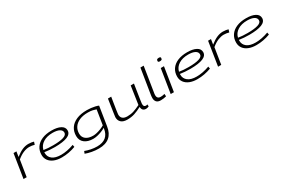

<svg xmlns="http://www.w3.org/2000/svg" viewBox="113 -2124 5457 3728"><g transform="rotate(-30 2842.0 -260.0)"><path d="M217 -534 199 -419Q287 -488 354.5 -516Q422 -544 488 -544Q524 -544 556 -539Q588 -534 608 -527L589 -467Q563 -475 532 -479.5Q501 -484 472 -484Q413 -484 345 -457Q277 -430 197 -365L139 0H68L152 -534Z M1235 -47Q1163 -20 1084 -5Q1005 10 925 10Q827 10 755 -19.5Q683 -49 644 -103Q605 -157 605 -229Q605 -325 653.5 -396Q702 -467 792 -505.5Q882 -544 1008 -544Q1133 -544 1207.5 -504.5Q1282 -465 1282 -391Q1282 -310 1187.5 -271.5Q1093 -233 910 -232Q848 -232 787.5 -236.5Q727 -241 678 -249Q677 -240 677 -231Q677 -144 744 -92.5Q811 -41 938 -41Q1003 -41 1076 -55Q1149 -69 1226 -97ZM1002 -495Q876 -495 791 -442Q706 -389 684 -294Q731 -286 785 -282.5Q839 -279 894 -279Q1044 -279 1125.5 -304.5Q1207 -330 1207 -385Q1207 -438 1152.5 -466.5Q1098 -495 1002 -495Z M1340 168 1360 117Q1418 140 1488 154Q1558 168 1624 168Q1877 168 1911 -68L1914 -83Q1873 -58 1823.5 -39Q1774 -20 1725 -9Q1676 2 1636 2Q1514 2 1442 -54.5Q1370 -111 1370 -212Q1370 -312 1419.5 -386.5Q1469 -461 1565 -502.5Q1661 -544 1802 -544Q1846 -544 1892.5 -538.5Q1939 -533 1981 -523.5Q2023 -514 2052 -501L1984 -71Q1962 72 1875 146Q1788 220 1635 220Q1557 220 1480.5 206Q1404 192 1340 168ZM1974 -462Q1943 -473 1901 -483.5Q1859 -494 1791 -494Q1682 -494 1604 -460Q1526 -426 1484.5 -365Q1443 -304 1443 -223Q1443 -142 1501.5 -97Q1560 -52 1663 -52Q1700 -52 1746.5 -63Q1793 -74 1839.5 -92.5Q1886 -111 1922 -133Z M2396 10Q2303 10 2257.5 -31.5Q2212 -73 2212 -142Q2212 -146 2213 -154Q2214 -162 2216.5 -182.5Q2219 -203 2225 -244Q2231 -285 2242 -355.5Q2253 -426 2269 -534H2342Q2326 -435 2315.5 -369.5Q2305 -304 2299 -264Q2293 -224 2290.5 -203.5Q2288 -183 2287 -174Q2286 -165 2286 -160Q2286 -106 2321 -75.5Q2356 -45 2426 -45Q2505 -45 2572.5 -67.5Q2640 -90 2719 -129L2779 -534H2852Q2834 -418 2822 -342.5Q2810 -267 2803.5 -222Q2797 -177 2794 -154Q2791 -131 2790 -122.5Q2789 -114 2789 -111Q2789 -73 2802.5 -59Q2816 -45 2841 -45Q2845 -45 2855 -46.5Q2865 -48 2875 -52L2878 -7Q2863 1 2844.5 5.5Q2826 10 2812 10Q2771 10 2747 -12.5Q2723 -35 2720 -85Q2634 -39 2558.5 -14.5Q2483 10 2396 10Z M3116 -740H3189L3100 -181Q3098 -174 3096.5 -159.5Q3095 -145 3095 -127Q3095 -109 3101.5 -91Q3108 -73 3125.5 -61.5Q3143 -50 3176 -50Q3199 -50 3220 -53.5Q3241 -57 3264 -63L3268 -7Q3240 0 3209.5 5Q3179 10 3144 10Q3078 10 3049 -23Q3020 -56 3020 -108Q3020 -127 3022 -146Q3024 -165 3026 -178Z M3519 -726Q3559 -726 3559 -702Q3558 -671 3544 -663Q3530 -655 3505 -655Q3466 -655 3466 -680Q3466 -708 3479 -717Q3492 -726 3519 -726ZM3368 0 3453 -534H3525L3440 0Z M4275 -47Q4203 -20 4124 -5Q4045 10 3965 10Q3867 10 3795 -19.5Q3723 -49 3684 -103Q3645 -157 3645 -229Q3645 -325 3693.5 -396Q3742 -467 3832 -505.5Q3922 -544 4048 -544Q4173 -544 4247.5 -504.5Q4322 -465 4322 -391Q4322 -310 4227.5 -271.5Q4133 -233 3950 -232Q3888 -232 3827.5 -236.5Q3767 -241 3718 -249Q3717 -240 3717 -231Q3717 -144 3784 -92.5Q3851 -41 3978 -41Q4043 -41 4116 -55Q4189 -69 4266 -97ZM4042 -495Q3916 -495 3831 -442Q3746 -389 3724 -294Q3771 -286 3825 -282.5Q3879 -279 3934 -279Q4084 -279 4165.5 -304.5Q4247 -330 4247 -385Q4247 -438 4192.5 -466.5Q4138 -495 4042 -495Z M4579 -534 4561 -419Q4649 -488 4716.5 -516Q4784 -544 4850 -544Q4886 -544 4918 -539Q4950 -534 4970 -527L4951 -467Q4925 -475 4894 -479.5Q4863 -484 4834 -484Q4775 -484 4707 -457Q4639 -430 4559 -365L4501 0H4430L4514 -534Z M5597 -47Q5525 -20 5446 -5Q5367 10 5287 10Q5189 10 5117 -19.5Q5045 -49 5006 -103Q4967 -157 4967 -229Q4967 -325 5015.5 -396Q5064 -467 5154 -505.5Q5244 -544 5370 -544Q5495 -544 5569.5 -504.5Q5644 -465 5644 -391Q5644 -310 5549.5 -271.5Q5455 -233 5272 -232Q5210 -232 5149.5 -236.5Q5089 -241 5040 -249Q5039 -240 5039 -231Q5039 -144 5106 -92.5Q5173 -41 5300 -41Q5365 -41 5438 -55Q5511 -69 5588 -97ZM5364 -495Q5238 -495 5153 -442Q5068 -389 5046 -294Q5093 -286 5147 -282.5Q5201 -279 5256 -279Q5406 -279 5487.5 -304.5Q5569 -330 5569 -385Q5569 -438 5514.5 -466.5Q5460 -495 5364 -495Z"/></g></svg>

Font: Georama ExtraExtended Light
Style: Italic
Weight: 300
Width: 8
Italic angle: -9°
Designer: Jean-Baptiste Levee
Foundry: Production Type
Version: Version 1.000